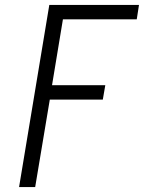

<svg xmlns="http://www.w3.org/2000/svg" viewBox="-20 -550 640 775"><path d="M57 205 179 -530H541L532 -472H234L190 -206H405L395 -148H181L122 205Z"/></svg>

Font: Iosevka Curly Slab LtExObl
Style: Regular
Weight: 300
Width: 7
Italic angle: -9°
Monospace: yes
Designer: Belleve Invis
Foundry: Belleve Invis
Version: Version 11.1.0; ttfautohint (v1.8.3)